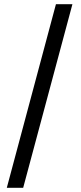

<svg xmlns="http://www.w3.org/2000/svg" viewBox="-20 -730 384 910"><path d="M12.2 160.2 245.1 -710H323.2L89.8 160.2Z"/></svg>

Font: Toshiba Sans Medium
Style: Regular
Weight: 500
Designer: Paul D. Hunt
Foundry: Toshiba Corporation
Version: Version 2.020;PS 2.0;hotconv 1.0.86;makeotf.lib2.5.63406